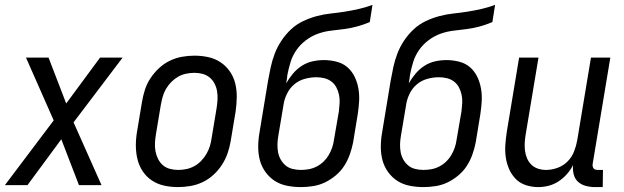

<svg xmlns="http://www.w3.org/2000/svg" viewBox="-23 -755 2543 783"><path d="M-3 0 196 -264 83 -520H175L247 -333L385 -520H477L277 -256L391 0H299L227 -187L89 0Z M703 8Q674 8 646.5 2Q619 -4 596.5 -19Q574 -34 559 -56.5Q544 -79 537.5 -106Q531 -133 531 -161.5Q531 -190 536 -219L556 -339Q560 -364 568 -389Q576 -414 591 -436.5Q606 -459 626 -477.5Q646 -496 670 -507.5Q694 -519 719.5 -523.5Q745 -528 770 -528Q799 -528 826.5 -522Q854 -516 876.5 -501Q899 -486 914.5 -463.5Q930 -441 936.5 -414Q943 -387 942.5 -358.5Q942 -330 938 -301L918 -181Q914 -156 905.5 -131Q897 -106 882.5 -83.5Q868 -61 848 -42.5Q828 -24 804 -12.5Q780 -1 754 3.5Q728 8 703 8ZM704 -62Q720 -62 737 -65.5Q754 -69 769.5 -77.5Q785 -86 797.5 -99Q810 -112 819 -127.5Q828 -143 833 -159.5Q838 -176 840 -192L860 -312Q863 -330 864 -347.5Q865 -365 862.5 -381.5Q860 -398 852.5 -413Q845 -428 832.5 -438.5Q820 -449 804 -453.5Q788 -458 770 -458Q754 -458 736.5 -454.5Q719 -451 704 -442.5Q689 -434 676 -421Q663 -408 654 -392.5Q645 -377 640.5 -360.5Q636 -344 633 -328L613 -208Q610 -190 609 -172.5Q608 -155 611 -138.5Q614 -122 621.5 -107Q629 -92 641 -81.5Q653 -71 669.5 -66.5Q686 -62 704 -62Z M1204 8Q1175 8 1147.5 2.5Q1120 -3 1098 -17Q1076 -31 1060 -53Q1044 -75 1037 -101Q1030 -127 1030 -155.5Q1030 -184 1035 -213L1070 -425Q1075 -453 1081 -481Q1087 -509 1097.5 -536.5Q1108 -564 1125 -589.5Q1142 -615 1164 -635.5Q1186 -656 1213.5 -669Q1241 -682 1269.5 -689.5Q1298 -697 1326.5 -700Q1355 -703 1383.5 -707.5Q1412 -712 1440.5 -718.5Q1469 -725 1496 -735L1485 -665Q1459 -654 1433 -647Q1407 -640 1380.5 -636.5Q1354 -633 1327.5 -630Q1301 -627 1275 -618Q1249 -609 1225.5 -591.5Q1202 -574 1186 -551Q1170 -528 1162 -502Q1154 -476 1149 -450Q1148 -441 1147 -432.5Q1146 -424 1144 -415Q1156 -436 1172 -455Q1188 -474 1208.5 -487Q1229 -500 1252 -505Q1275 -510 1298 -510Q1324 -510 1349.5 -503.5Q1375 -497 1393.5 -481Q1412 -465 1423 -442.5Q1434 -420 1438.5 -394.5Q1443 -369 1441.5 -342.5Q1440 -316 1436 -290L1417 -174Q1412 -149 1403.5 -125Q1395 -101 1381 -79Q1367 -57 1346 -39.5Q1325 -22 1302 -11Q1279 0 1253.5 4Q1228 8 1204 8ZM1204 -62Q1220 -62 1236.5 -65Q1253 -68 1268.5 -76Q1284 -84 1296.5 -96Q1309 -108 1317.5 -122.5Q1326 -137 1331.5 -153Q1337 -169 1339 -185L1359 -301Q1361 -318 1362 -335Q1363 -352 1359.5 -368.5Q1356 -385 1348.5 -399Q1341 -413 1328.5 -422.5Q1316 -432 1300 -436Q1284 -440 1267 -440Q1244 -440 1220 -433.5Q1196 -427 1177 -411Q1158 -395 1147 -372Q1136 -349 1133 -326L1112 -201Q1109 -184 1108.5 -167Q1108 -150 1111 -134Q1114 -118 1122 -104Q1130 -90 1142 -80Q1154 -70 1170.5 -66Q1187 -62 1204 -62Z M1704 8Q1675 8 1647.5 2.5Q1620 -3 1598 -17Q1576 -31 1560 -53Q1544 -75 1537 -101Q1530 -127 1530 -155.5Q1530 -184 1535 -213L1570 -425Q1575 -453 1581 -481Q1587 -509 1597.5 -536.5Q1608 -564 1625 -589.5Q1642 -615 1664 -635.5Q1686 -656 1713.5 -669Q1741 -682 1769.5 -689.5Q1798 -697 1826.5 -700Q1855 -703 1883.5 -707.5Q1912 -712 1940.5 -718.5Q1969 -725 1996 -735L1985 -665Q1959 -654 1933 -647Q1907 -640 1880.5 -636.5Q1854 -633 1827.5 -630Q1801 -627 1775 -618Q1749 -609 1725.5 -591.5Q1702 -574 1686 -551Q1670 -528 1662 -502Q1654 -476 1649 -450Q1648 -441 1647 -432.5Q1646 -424 1644 -415Q1656 -436 1672 -455Q1688 -474 1708.5 -487Q1729 -500 1752 -505Q1775 -510 1798 -510Q1824 -510 1849.5 -503.5Q1875 -497 1893.5 -481Q1912 -465 1923 -442.5Q1934 -420 1938.5 -394.5Q1943 -369 1941.5 -342.5Q1940 -316 1936 -290L1917 -174Q1912 -149 1903.5 -125Q1895 -101 1881 -79Q1867 -57 1846 -39.5Q1825 -22 1802 -11Q1779 0 1753.5 4Q1728 8 1704 8ZM1704 -62Q1720 -62 1736.5 -65Q1753 -68 1768.5 -76Q1784 -84 1796.5 -96Q1809 -108 1817.5 -122.5Q1826 -137 1831.5 -153Q1837 -169 1839 -185L1859 -301Q1861 -318 1862 -335Q1863 -352 1859.5 -368.5Q1856 -385 1848.5 -399Q1841 -413 1828.5 -422.5Q1816 -432 1800 -436Q1784 -440 1767 -440Q1744 -440 1720 -433.5Q1696 -427 1677 -411Q1658 -395 1647 -372Q1636 -349 1633 -326L1612 -201Q1609 -184 1608.5 -167Q1608 -150 1611 -134Q1614 -118 1622 -104Q1630 -90 1642 -80Q1654 -70 1670.5 -66Q1687 -62 1704 -62Z M2172 8Q2146 8 2121.5 0Q2097 -8 2080 -25.5Q2063 -43 2053 -66Q2043 -89 2039.5 -114.5Q2036 -140 2038 -166.5Q2040 -193 2044 -219L2094 -520H2173L2121 -208Q2118 -191 2117 -174Q2116 -157 2118 -140.5Q2120 -124 2126.5 -109Q2133 -94 2144.5 -83Q2156 -72 2171.5 -67Q2187 -62 2204 -62Q2227 -62 2250.5 -70.5Q2274 -79 2291.5 -96.5Q2309 -114 2318 -137Q2327 -160 2331 -183L2387 -520H2466L2394 -87Q2393 -82 2394 -77Q2395 -72 2397.5 -68.5Q2400 -65 2405 -63.5Q2410 -62 2415 -62H2436L2435 8H2403Q2384 8 2365.5 3Q2347 -2 2334 -14Q2321 -26 2316.5 -44.5Q2312 -63 2314 -82Q2304 -62 2289 -45Q2274 -28 2255 -15.5Q2236 -3 2214.5 2.5Q2193 8 2172 8Z"/></svg>

Font: Iosevka
Style: Italic
Weight: 400
Italic angle: -9°
Monospace: yes
Designer: Belleve Invis
Foundry: Belleve Invis
Version: Version 32.5.0; ttfautohint (v1.8.4)